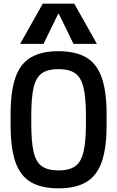

<svg xmlns="http://www.w3.org/2000/svg" viewBox="-20 -1020 640 1050"><path d="M300 10Q206 10 148 -24.5Q90 -59 64 -135Q38 -211 38 -335V-395Q38 -519 64 -595Q90 -671 148 -705.5Q206 -740 300 -740Q394 -740 452 -705.5Q510 -671 536.5 -595Q563 -519 563 -395V-335Q563 -211 536.5 -135Q510 -59 452 -24.5Q394 10 300 10ZM300 -88Q358 -88 390.5 -110.5Q423 -133 436.5 -188.5Q450 -244 450 -343V-388Q450 -487 436.5 -542Q423 -597 390.5 -619.5Q358 -642 300 -642Q242 -642 209.5 -619.5Q177 -597 164 -542Q151 -487 151 -388V-343Q151 -244 164 -188.5Q177 -133 209.5 -110.5Q242 -88 300 -88ZM90 -780 214 -1000H386L510 -780H382L302 -944H298L218 -780Z"/></svg>

Font: M PLUS Code Latin Expanded Medium
Style: Regular
Weight: 500
Width: 7
Designer: Coji Morishita
Foundry: UNDERFOREST DESIGN
Version: Version 1.002; ttfautohint (v1.8.3)